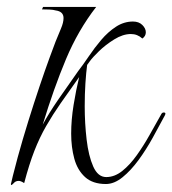

<svg xmlns="http://www.w3.org/2000/svg" viewBox="-20 -525 496 553"><path d="M13 8Q12 8 11.5 6Q11 4 12 3Q14 -6 17 -18.5Q20 -31 31 -72Q45 -123 61.5 -176Q78 -229 94 -276.5Q110 -324 122.5 -358Q135 -392 140 -405Q148 -425 155.5 -442.5Q163 -460 163 -473Q163 -492 140 -495Q134 -497 122 -497.5Q110 -498 101 -498L104 -505H257Q205 -438 170 -354.5Q135 -271 103 -166Q120 -198 149 -240Q178 -282 205 -320Q219 -338 235.5 -362.5Q252 -387 271.5 -410Q291 -433 314 -448Q337 -463 363 -463Q380 -463 390 -453Q400 -443 400 -432Q400 -421 390 -414Q376 -427 357 -427Q334 -427 309 -411.5Q284 -396 265 -377.5Q246 -359 239 -349L231 -338Q228 -316 226 -285Q224 -254 224 -219Q224 -170 229.5 -123Q235 -76 248.5 -45.5Q262 -15 286 -15Q310 -15 332 -32.5Q354 -50 374 -78Q394 -106 411.5 -137.5Q429 -169 445 -197Q447 -201 452 -201Q459 -201 455 -193Q439 -163 420 -128.5Q401 -94 379 -64Q357 -34 333 -14.5Q309 5 285 5Q247 5 225 -15Q203 -35 194 -68Q185 -101 185 -140Q185 -180 192 -223Q199 -266 208 -303Q178 -261 155 -228Q132 -195 113 -162Q94 -129 79 -90.5Q64 -52 50 1Q50 1 50 1.5Q50 2 49 2Q40 -4 34 -4Q25 -4 20 2Q14 8 13 8Z"/></svg>

Font: Mea Culpa
Style: Regular
Weight: 400
Designer: Robert E. Leuschke
Foundry: Robert E. Leuschke
Version: Version 1.010; ttfautohint (v1.8.3)